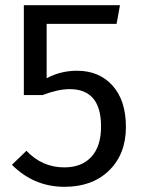

<svg xmlns="http://www.w3.org/2000/svg" viewBox="-20 -709 551 741"><path d="M443 -689 430 -617H160V-407Q214 -436 277 -436Q363 -436 414.5 -378.5Q466 -321 466 -219Q466 -115 401.5 -51.5Q337 12 229 12Q111 12 26 -73L82 -127Q143 -63 228 -63Q295 -63 332.5 -103.5Q370 -144 370 -221Q370 -365 249 -365Q204 -365 144 -342H72V-689Z"/></svg>

Font: Fira Sans
Style: Regular
Weight: 400
Designer: Carrois Corporate & Edenspiekermann AG
Foundry: Carrois Corporate GbR & Edenspiekermann AG
Version: Version 4.106;PS 004.106;hotconv 1.0.70;makeotf.lib2.5.58329